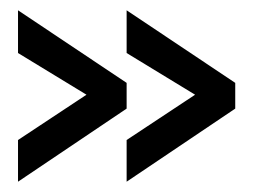

<svg xmlns="http://www.w3.org/2000/svg" viewBox="-20 -476 497 373"><path d="M226 -123V-204L359 -292L226 -373V-456L437 -315V-265ZM15 -123V-204L148 -292L15 -373V-456L226 -315V-265Z"/></svg>

Font: Stick No Bills Medium
Style: Regular
Weight: 500
Version: Version 2.000